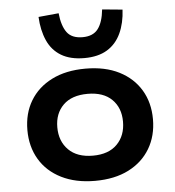

<svg xmlns="http://www.w3.org/2000/svg" viewBox="-55 -828 810 888"><g transform="rotate(-5 350.5 -383.5)"><path d="M351 10Q261 10 195 -23Q129 -56 94 -115Q59 -174 59 -251Q59 -328 94 -386.5Q129 -445 194.5 -478Q260 -511 351 -511Q442 -511 507 -478Q572 -445 607 -386.5Q642 -328 642 -251Q642 -174 607 -115Q572 -56 507 -23Q442 10 351 10ZM351 -107Q424 -107 463.5 -147Q503 -187 503 -252Q503 -316 463.5 -355Q424 -394 351 -394Q277 -394 237.5 -355Q198 -316 198 -252Q198 -187 238 -147Q278 -107 351 -107ZM351 -560Q286 -560 243.5 -585.5Q201 -611 180 -658.5Q159 -706 156 -768L250 -777Q256 -718 278.5 -687.5Q301 -657 351 -657Q400 -657 423 -687.5Q446 -718 452 -777L546 -768Q543 -706 521 -658.5Q499 -611 457 -585.5Q415 -560 351 -560Z"/></g></svg>

Font: Nunito Sans 7pt SemiExpanded
Style: Bold
Weight: 700
Width: 6
Designer: Vernon Adams
Foundry: Vernon Adams
Version: Version 3.101;gftools[0.9.27]